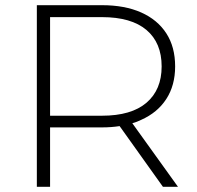

<svg xmlns="http://www.w3.org/2000/svg" viewBox="-20 -720 760 740"><path d="M122 0V-700H373Q461 -700 524 -672Q587 -644 621 -591.5Q655 -539 655 -464Q655 -391 621 -338.5Q587 -286 524 -258Q508 -250 490 -245L666 0H608L441 -234Q409 -229 373 -229H173V0ZM173 -274H373Q486 -274 544.5 -324Q603 -374 603 -464Q603 -555 544.5 -604.5Q486 -654 373 -654H173Z"/></svg>

Font: Montserrat Z Light
Style: Regular
Weight: 300
Designer: Julieta Ulanovsky
Foundry: Julieta Ulanovsky
Version: Version 8.000